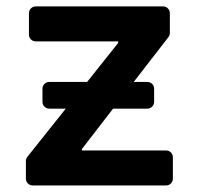

<svg xmlns="http://www.w3.org/2000/svg" viewBox="-20 -565 602 585"><path d="M58.9 -20.6V-74.6Q58.9 -81.7 63.6 -87.4L180.4 -234H130Q121.4 -234 115.4 -240.1Q109.4 -246.1 109.4 -254.6V-294.7Q109.4 -303.3 115.4 -309.3Q121.4 -315.3 130 -315.3H245.4L340.2 -434.3V-438.9H89.1Q80.3 -438.9 74.2 -445Q68.2 -451 68.2 -459.5V-524.9Q68.2 -533.4 74.2 -539.4Q80.3 -545.5 89.1 -545.5H476.9Q485.4 -545.5 491.5 -539.4Q497.5 -533.4 497.5 -524.9V-464.8Q497.5 -457.4 493.3 -452.1L387.4 -315.3H428.6Q437.5 -315.3 443.5 -309.3Q449.6 -303.3 449.6 -294.7V-254.6Q449.6 -246.1 443.5 -240.1Q437.5 -234 428.6 -234H324.6L229.8 -111.2V-106.5H486.2Q494.7 -106.5 500.7 -100.5Q506.7 -94.5 506.7 -85.9V-20.6Q506.7 -12.1 500.7 -6Q494.7 0 486.2 0H79.9Q71 0 65 -6Q58.9 -12.1 58.9 -20.6Z"/></svg>

Font: DeltaSans SemiBold
Style: Regular
Weight: 600
Designer: Rasmus Andersson
Foundry: rsms
Version: Version 3.012